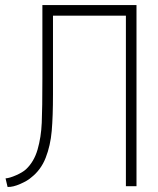

<svg xmlns="http://www.w3.org/2000/svg" viewBox="-20 -710 625 761"><path d="M83 -39Q115 -69 129 -117.5Q143 -166 145.5 -223.5Q148 -281 148 -398V-690H521V28H479V-648H190V-401V-336Q190 -249 185 -191Q180 -133 161 -84.5Q142 -36 103 -6Q90 6 60.5 19Q31 32 10 31L2 -3Q18 -4 44 -15.5Q70 -27 83 -39Z"/></svg>

Font: Gmarket Sans TTF Light
Style: Regular
Weight: 300
Designer: Creative Director : Sungho Lee; Art Director : Kiwoong Choi; Project Manager : Sori Yang, Jongwook Yoon; Font Designer :
Foundry: Sandoll Inc.
Version: Version 1.000;hotconv 1.0.109;makeotfexe 2.5.65596